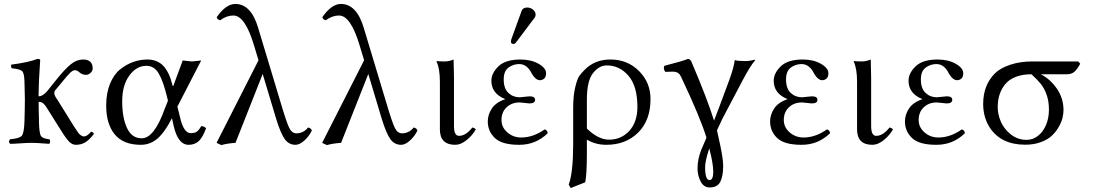

<svg xmlns="http://www.w3.org/2000/svg" viewBox="-20 -718 5493 965"><path d="M175.8 -108.9Q176.8 -48.8 185.8 -34.9Q194.8 -21 228 -18.1Q231.9 -14.2 231.9 -7.1Q231.9 0 228 4.9Q222.2 4.9 191.2 2.4Q160.2 0 140.1 0Q117.2 0 83 2.4Q48.8 4.9 30.8 4.9Q19.5 -6.3 30.8 -18.1Q77.6 -22 89.4 -35.4Q101.1 -48.8 103 -108.9Q105 -175.8 105 -220.7Q105 -247.1 103 -307.1Q102.1 -350.1 91.1 -360.6Q80.1 -371.1 38.1 -375Q34.2 -387.2 36.1 -393.1Q123 -404.3 168.9 -421.9Q182.1 -421.9 182.1 -415Q181.6 -409.2 180.9 -398.7Q180.2 -388.2 178.7 -360.8Q177.2 -333.5 175.8 -311.5Q174.8 -293 174.6 -273.4Q174.3 -253.9 173.8 -233.9Q195.8 -233.9 219.2 -262.2L254.9 -307.1Q305.7 -371.1 335.9 -395Q366.2 -418.9 397 -418.9Q445.8 -418.9 445.8 -374Q445.8 -361.8 435.3 -351.8Q424.8 -341.8 412.1 -341.8Q393.1 -341.8 377 -356Q368.2 -364.7 356 -365.2Q346.2 -365.2 332 -351.6Q317.9 -337.9 290 -303.2L255.9 -262.2Q252.9 -258.3 252.9 -249Q252.9 -237.8 271 -212.9L339.8 -102.1Q343.8 -95.2 350.8 -84.2Q357.9 -73.2 361.6 -68.1Q365.2 -63 370.1 -55.4Q375 -47.9 377.9 -44.9Q380.9 -42 385.5 -38.6Q390.1 -35.2 394 -33.7Q397.9 -32.2 401.9 -32.2Q418 -32.2 438 -56.2Q449.2 -53.2 452.1 -44.9Q429.2 -15.1 408.7 -2.7Q388.2 9.8 360.8 9.8Q343.8 9.8 328.4 -5.1Q313 -20 288.1 -60.1L217.8 -171.9Q208 -189 198.5 -197.5Q189 -206.1 174.3 -206.1Q174.3 -200.7 174.3 -194.1Q174.3 -187.5 174.3 -182.1Q174.3 -176.8 174.6 -168.7Q174.8 -160.6 174.8 -156.2Q174.8 -151.9 175 -142.8Q175.3 -133.8 175.5 -131.1Q175.8 -128.4 175.8 -119.1Q175.8 -109.9 175.8 -108.9Z M871.6 -182.1 885.3 -127Q903.3 -48.8 938.5 -48.8Q957.5 -48.8 968.5 -55.9Q979.5 -63 991.2 -84Q1006.3 -84 1015.6 -73.2Q999.5 -28.3 979.5 -9.3Q959.5 9.8 928.2 9.8Q874 9.8 852.5 -86.9L844.2 -124Q808.1 -53.2 771.7 -21.7Q735.4 9.8 687.5 9.8Q599.6 9.8 556.6 -42.7Q513.7 -95.2 513.7 -187Q513.7 -250 533 -297.1Q552.2 -344.2 584.2 -369.6Q616.2 -395 650.9 -407Q685.5 -418.9 720.2 -418.9Q771 -418.9 801.3 -386.5Q831.5 -354 846.7 -290Q848.6 -280.8 852.1 -288.6Q852.5 -289.6 853 -291.5L898.4 -414.1Q905.3 -414.1 921.4 -411.6Q937.5 -409.2 944.6 -409.2Q951.7 -409.2 968.5 -411.6Q985.4 -414.1 991.2 -414.1ZM824.2 -211.9 819.3 -231.9Q800.3 -310.1 777.8 -348.6Q755.4 -387.2 715.3 -387.2Q665.5 -387.2 629.9 -338.1Q594.2 -289.1 594.2 -209Q594.2 -126 618.4 -74.5Q642.6 -22.9 692.4 -22.9Q755.4 -22.9 808.6 -172.9Z M1547.4 -62Q1534.2 -34.2 1510.3 -12.2Q1486.3 9.8 1465.3 9.8Q1431.2 9.8 1410.6 -19.5Q1390.1 -48.8 1368.2 -120.1L1300.3 -346.2L1163.6 0Q1120.6 2.9 1092.3 11.2L1068.4 0L1279.3 -415L1257.3 -487.8Q1212.4 -639.6 1153.3 -640.1Q1119.1 -640.1 1086.4 -616.2Q1071.3 -620.1 1069.3 -631.8Q1115.2 -697.8 1162.6 -698.2Q1242.7 -698.2 1278.3 -575.2L1390.1 -204.1Q1419.9 -103 1433.6 -75.4Q1447.3 -47.9 1469.2 -47.9Q1505.4 -47.9 1528.3 -77.1Q1543.5 -74.2 1547.4 -62Z M2078.1 -62Q2064.9 -34.2 2041 -12.2Q2017.1 9.8 1996.1 9.8Q1961.9 9.8 1941.4 -19.5Q1920.9 -48.8 1898.9 -120.1L1831.1 -346.2L1694.3 0Q1651.4 2.9 1623 11.2L1599.1 0L1810.1 -415L1788.1 -487.8Q1743.2 -639.6 1684.1 -640.1Q1649.9 -640.1 1617.2 -616.2Q1602.1 -620.1 1600.1 -631.8Q1646 -697.8 1693.4 -698.2Q1773.4 -698.2 1809.1 -575.2L1920.9 -204.1Q1950.7 -103 1964.4 -75.4Q1978 -47.9 2000 -47.9Q2036.1 -47.9 2059.1 -77.1Q2074.2 -74.2 2078.1 -62Z M2190.9 -307.1Q2190.9 -374 2173.8 -409.2L2175.8 -411.1Q2188 -409.2 2214.8 -409.2Q2236.8 -409.2 2259.8 -418.9Q2261.7 -357.9 2261.7 -327.1V-85Q2261.7 -35.2 2287.1 -35.2Q2321.3 -35.2 2354 -77.1Q2356 -76.7 2358.4 -76.2Q2368.7 -72.8 2371.1 -66.9Q2354 -37.1 2325 -13.7Q2295.9 9.8 2268.1 9.8Q2190.9 9.8 2190.9 -67.9Z M2629.9 -680.2Q2646 -680.2 2658.9 -669.7Q2671.9 -659.2 2671.9 -645Q2671.9 -633.8 2665.5 -627L2573.7 -504.9Q2567.9 -497.1 2561.5 -497.1Q2547.4 -497.1 2547.9 -509.8Q2547.9 -513.7 2549.8 -520L2601.6 -663.1Q2607.9 -680.2 2629.9 -680.2ZM2500.5 -115.2Q2500.5 -78.1 2530 -52.5Q2559.6 -26.9 2599.6 -26.9Q2659.7 -26.9 2717.8 -67.9Q2732.9 -62 2732.4 -47.9Q2672.4 10.3 2588.9 9.8Q2502.9 9.8 2467.3 -24.2Q2431.6 -58.1 2431.6 -107.9Q2431.6 -141.1 2451.7 -172.1Q2471.7 -203.1 2518.6 -219.2V-220.2Q2449.7 -248 2449.7 -312Q2449.7 -350.1 2485.1 -384.5Q2520.5 -418.9 2595.7 -418.9Q2648.9 -418.9 2686.8 -397.5Q2724.6 -376 2724.6 -350.1Q2724.6 -331.1 2715.1 -323Q2705.6 -314.9 2693.8 -314.9Q2672.9 -314.9 2653.8 -346.2Q2629.9 -396 2589.8 -396Q2560.1 -396 2535.9 -378.4Q2511.7 -360.8 2511.7 -318.8Q2511.7 -272.9 2535.2 -251Q2558.6 -229 2592.8 -229L2615.7 -231.4Q2638.7 -233.9 2641.6 -233.9Q2669.4 -233.9 2669.4 -216.8Q2669.4 -197.8 2640.6 -198.2Q2636.7 -198.2 2616.7 -200.7Q2596.7 -203.1 2591.8 -203.1Q2551.8 -203.1 2526.1 -178.7Q2500.5 -154.3 2500.5 -115.2Z M2921.4 198.2 2848.6 227.1 2838.4 210Q2860.4 150.9 2860.8 9.8V-175.8Q2860.8 -236.8 2870.8 -278.3Q2880.9 -319.8 2890.1 -334Q2899.4 -348.1 2917.5 -366.2Q2969.2 -419.4 3048.8 -418.9Q3133.8 -418.9 3191.7 -361.1Q3249.5 -303.2 3249.5 -220.2Q3249.5 -113.3 3187.5 -51.8Q3125.5 9.8 3027.8 9.8Q2973.6 9.8 2929.7 -16.1V58.1Q2929.2 160.2 2921.4 198.2ZM3183.6 -180.2Q3183.6 -285.2 3138.7 -337.2Q3093.8 -389.2 3029.8 -389.2Q2990.7 -389.2 2960.2 -350.1Q2929.7 -311 2929.7 -217.8V-71.8Q2987.8 -15.6 3041.5 -16.1Q3102.5 -16.1 3143.1 -60.5Q3183.6 -105 3183.6 -180.2Z M3544.9 27.8Q3523.9 90.8 3523.9 122.1Q3523.9 187 3545.9 187Q3564.9 187 3564.9 145Q3564.9 105 3544.9 27.8ZM3485.8 128.9Q3485.8 82 3504.9 34.2L3530.8 -25.9Q3500 -127 3404.8 -328.1Q3399.9 -339.4 3394.3 -345.7Q3388.7 -352.1 3381.6 -354.5Q3374.5 -356.9 3371.1 -357.4Q3367.7 -357.9 3358.9 -357.9Q3355 -357.9 3343.8 -357.4Q3332.5 -356.9 3323.7 -356.9Q3312.5 -372.1 3318.8 -387.2Q3409.7 -410.2 3437.5 -421.9Q3447.3 -421.9 3454.6 -409.2Q3535.6 -219.2 3568.8 -111.8Q3583 -147 3646.5 -318.8Q3667.5 -376 3672.9 -416Q3686 -411.1 3725.6 -411.1Q3749.5 -411.1 3771.5 -418L3775.9 -416Q3752 -388.2 3713.9 -316.9L3610.8 -121.1Q3605 -109.9 3595.5 -88.4Q3585.9 -66.9 3583.5 -63Q3584.5 -58.1 3586.7 -48.6Q3588.9 -39.1 3589.8 -34.2Q3614.7 72.8 3614.7 115.2Q3614.7 167 3600.3 195.6Q3585.9 224.1 3546.9 224.1Q3517.1 224.1 3501.5 194.1Q3485.8 164.1 3485.8 128.9Z M3919.4 -115.2Q3919.4 -78.1 3949 -52.5Q3978.5 -26.9 4018.6 -26.9Q4078.6 -26.9 4136.7 -67.9Q4151.9 -62 4151.4 -47.9Q4091.3 10.3 4007.8 9.8Q3921.9 9.8 3886.2 -24.2Q3850.6 -58.1 3850.6 -107.9Q3850.6 -141.1 3870.6 -172.1Q3890.6 -203.1 3937.5 -219.2V-220.2Q3868.7 -248 3868.7 -312Q3868.7 -350.1 3904.1 -384.5Q3939.5 -418.9 4014.6 -418.9Q4067.9 -418.9 4105.7 -397.5Q4143.6 -376 4143.6 -350.1Q4143.6 -331.1 4134 -323Q4124.5 -314.9 4112.8 -314.9Q4091.8 -314.9 4072.8 -346.2Q4048.8 -396 4008.8 -396Q3979 -396 3954.8 -378.4Q3930.7 -360.8 3930.7 -318.8Q3930.7 -272.9 3954.1 -251Q3977.5 -229 4011.7 -229L4034.7 -231.4Q4057.6 -233.9 4060.5 -233.9Q4088.4 -233.9 4088.4 -216.8Q4088.4 -197.8 4059.6 -198.2Q4055.7 -198.2 4035.6 -200.7Q4015.6 -203.1 4010.7 -203.1Q3970.7 -203.1 3945.1 -178.7Q3919.4 -154.3 3919.4 -115.2Z M4287.6 -307.1Q4287.6 -374 4270.5 -409.2L4272.5 -411.1Q4284.7 -409.2 4311.5 -409.2Q4333.5 -409.2 4356.4 -418.9Q4358.4 -357.9 4358.4 -327.1V-85Q4358.4 -35.2 4383.8 -35.2Q4418 -35.2 4450.7 -77.1Q4452.6 -76.7 4455.1 -76.2Q4465.3 -72.8 4467.8 -66.9Q4450.7 -37.1 4421.6 -13.7Q4392.6 9.8 4364.7 9.8Q4287.6 9.8 4287.6 -67.9Z M4597.2 -115.2Q4597.2 -78.1 4626.7 -52.5Q4656.2 -26.9 4696.3 -26.9Q4756.3 -26.9 4814.5 -67.9Q4829.6 -62 4829.1 -47.9Q4769 10.3 4685.5 9.8Q4599.6 9.8 4564 -24.2Q4528.3 -58.1 4528.3 -107.9Q4528.3 -141.1 4548.3 -172.1Q4568.4 -203.1 4615.2 -219.2V-220.2Q4546.4 -248 4546.4 -312Q4546.4 -350.1 4581.8 -384.5Q4617.2 -418.9 4692.4 -418.9Q4745.6 -418.9 4783.4 -397.5Q4821.3 -376 4821.3 -350.1Q4821.3 -331.1 4811.8 -323Q4802.2 -314.9 4790.5 -314.9Q4769.5 -314.9 4750.5 -346.2Q4726.6 -396 4686.5 -396Q4656.7 -396 4632.6 -378.4Q4608.4 -360.8 4608.4 -318.8Q4608.4 -272.9 4631.8 -251Q4655.3 -229 4689.5 -229L4712.4 -231.4Q4735.4 -233.9 4738.3 -233.9Q4766.1 -233.9 4766.1 -216.8Q4766.1 -197.8 4737.3 -198.2Q4733.4 -198.2 4713.4 -200.7Q4693.4 -203.1 4688.5 -203.1Q4648.4 -203.1 4622.8 -178.7Q4597.2 -154.3 4597.2 -115.2Z M5341.3 -344.7H5211.4Q5258.8 -320.3 5292 -272.2Q5325.2 -224.1 5325.2 -164.1Q5325.2 -146 5320.1 -125Q5314.9 -104 5301 -79.6Q5287.1 -55.2 5266.6 -35.9Q5246.1 -16.6 5211.4 -3.7Q5176.8 9.3 5133.3 9.3Q5011.2 9.3 4954.6 -76.7Q4921.9 -127.4 4921.4 -194.8Q4921.4 -290.5 4980.5 -349.1Q5006.8 -375.5 5056.6 -392.3Q5106.4 -409.2 5168.5 -409.2H5398.9L5409.2 -397.9Q5394.5 -370.1 5380.1 -357.4Q5365.7 -344.7 5341.3 -344.7ZM5140.1 -15.1Q5170.4 -15.1 5195.8 -34.2Q5221.2 -53.2 5236.6 -88.1Q5252 -123 5252 -167Q5252 -209 5240.5 -241.5Q5229 -273.9 5211.4 -295.9Q5193.8 -317.9 5164.1 -344.7Q5119.1 -344.7 5085.7 -331.8Q5052.2 -318.8 5033 -295.7Q5013.7 -272.5 5004.2 -243.7Q4994.6 -214.8 4994.6 -179.4Q4994.6 -144 5009.8 -107.7Q5024.9 -71.3 5059.6 -43.2Q5094.2 -15.1 5140.1 -15.1Z"/></svg>

Font: Linux Libertine Display
Style: Regular
Weight: 400
Designer: Philipp H. Poll
Foundry: Philipp H. Poll
Version: Version 5.0.9